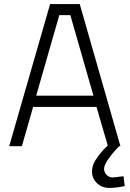

<svg xmlns="http://www.w3.org/2000/svg" viewBox="-20 -715 634 939"><path d="M532 153 584 147 590 195Q549 204 514 204Q479 204 454.5 181Q430 158 430 123.5Q430 89 457 53Q484 17 507 -3L452 -192H142L87 0H25L225 -695H370L569 0H563Q531 32 510 62.5Q489 93 489 110Q489 127 501 140Q513 153 532 153ZM270 -641 157 -247H437L324 -641Z"/></svg>

Font: Titillium Web Light
Style: Regular
Weight: 300
Version: Version 1.002;PS 57.000;hotconv 1.0.70;makeotf.lib2.5.55311